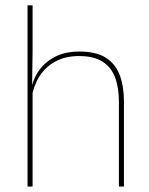

<svg xmlns="http://www.w3.org/2000/svg" viewBox="-20 -684 548 704"><path d="M416 0V-310Q416 -363 401.8 -400.5Q387.5 -438 355.5 -458.2Q323.5 -478.5 270 -478.5Q220 -478.5 183.5 -458.8Q147 -439 125 -404.5Q103 -370 96 -325.5L85 -344H92.5Q97 -385 118.8 -419.2Q140.5 -453.5 178.8 -474.2Q217 -495 271 -495Q331.5 -495 367.2 -472.8Q403 -450.5 418.8 -409.2Q434.5 -368 434.5 -311V0ZM81 0V-664.5H99.5V-495.5L97.5 -357L99.5 -354V0Z"/></svg>

Font: Anek Odia Medium Thin
Style: Regular
Weight: 250
Version: Version 1.003